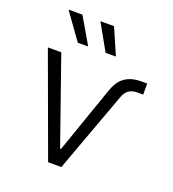

<svg xmlns="http://www.w3.org/2000/svg" viewBox="-137 -862 869 966"><g transform="rotate(20 297.5 -378.5)"><path d="M230.5 0 31.7 -542.5H103.5L263.7 -85H268.6L394.5 -445.8Q412.1 -496.1 445.8 -519.3Q479.5 -542.5 530.8 -542.5H563.5V-483.4H531.2Q478.5 -483.4 460.4 -433.6L301.3 0ZM314 -616.2 234.9 -756.8H308.1L369.1 -616.2ZM165 -616.2 64.5 -756.8H138.7L220.7 -616.2Z"/></g></svg>

Font: Inter 16pt Light
Style: Regular
Weight: 300
Version: Version 4.001;git-66647c0bb